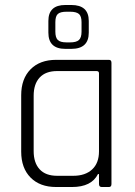

<svg xmlns="http://www.w3.org/2000/svg" viewBox="-20 -750 542 770"><path d="M377 -143V-456Q377 -465 367 -465H209Q163 -465 139 -439Q115 -413 115 -366V-144Q115 -97 139 -71Q163 -45 209 -45H274Q322 -45 349.5 -70.5Q377 -96 377 -143ZM269 0H205Q140 0 102.5 -38Q65 -76 65 -142V-368Q65 -434 102.5 -472Q140 -510 205 -510H417Q427 -510 427 -498V-12Q427 0 417 0H388Q377 0 377 -12V-52H373Q347 0 269 0ZM202 -661V-623Q202 -599 212 -589.5Q222 -580 247 -580H261Q286 -580 296.5 -589.5Q307 -599 307 -623V-661Q307 -685 296.5 -694Q286 -703 261 -703H247Q222 -703 212 -694Q202 -685 202 -661ZM174 -619V-666Q174 -730 242 -730H266Q336 -730 336 -666V-619Q336 -554 266 -554H242Q174 -554 174 -619Z"/></svg>

Font: Rajdhani
Style: Regular
Weight: 400
Designer: Satya Rajpurohit, Jyotish Sonowal
Foundry: Indian Type Foundry
Version: Version 1.201 February 1, 2022